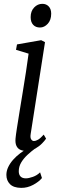

<svg xmlns="http://www.w3.org/2000/svg" viewBox="-20 -758 310 977"><path d="M113.5 10Q96 10 83 4Q70 -2 63.5 -16Q57 -30 59 -53Q60.5 -70 66 -105.5Q71.5 -141 79.2 -188.2Q87 -235.5 95.5 -287.8Q104 -340 112 -391.2Q120 -442.5 125.5 -485L61.5 -504.5L66.5 -532L189.5 -553.5L209 -543.5L136 -75.5Q133 -57 138.8 -48.8Q144.5 -40.5 152 -40.5Q162.5 -40.5 174.2 -47.5Q186 -54.5 202.5 -73L214.5 -52.5Q209 -44 194.8 -29Q180.5 -14 159.8 -2Q139 10 113.5 10ZM183.5 -618Q161.5 -618 148.8 -631.8Q136 -645.5 136 -671Q136 -701.5 153.8 -720Q171.5 -738.5 195.5 -738.5Q215.5 -738.5 228 -725.2Q240.5 -712 240.5 -688.5Q240.5 -656 223 -637Q205.5 -618 183.5 -618ZM87.5 198Q49 197.5 30.8 179Q12.5 160.5 12.5 132Q12.5 112 21.5 92.8Q30.5 73.5 46.5 55.2Q62.5 37 83.8 21Q105 5 129 -7.5L150.5 -22.5L163 -5.5Q139 12 119.2 30.5Q99.5 49 87.5 69.5Q75.5 90 75.5 113.5Q75.5 130.5 84.5 140Q93.5 149.5 111.5 149.5Q126 149.5 147.2 142Q168.5 134.5 184 119L193.5 148Q178 167 148.5 182.8Q119 198.5 87.5 198Z"/></svg>

Font: Merriweather 48pt Light
Style: Italic
Weight: 300
Italic angle: -7.8°
Version: Version 2.101